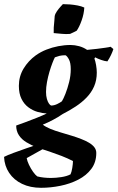

<svg xmlns="http://www.w3.org/2000/svg" viewBox="-51 -688 566 924"><path d="M146.7 215.8Q94.5 215.8 55.1 196.8Q15.6 177.9 -6.9 144.1Q-29.5 110.4 -31.5 67Q-16.1 59 13.5 48Q43.2 37 76.5 25.5Q109.8 14 138.7 4.5Q167.6 -5 182.9 -10L202.4 3L77.5 72.9Q79.6 86.4 88.3 104.8Q97 123.1 108.1 138.8Q119.3 154.4 128.3 160.9Q143.7 164.9 160.3 166.6Q176.8 168.4 194.4 168.4Q218 168.4 244.2 164.3Q270.4 160.3 288.3 151.1Q293.4 140.6 296.8 120.3Q300.1 100.1 300.1 87Q274.9 74 246 62.7Q217.1 51.5 187.1 41.4Q157 31.4 127.4 21.9Q98.9 10.5 75.9 -3.4Q53 -17.3 40 -37.1Q26.9 -56.9 26.9 -83.9Q41.3 -88.9 69 -99.1Q96.7 -109.4 126.2 -121.1Q155.7 -132.9 174 -141.9Q152.7 -142.9 129.4 -149.6Q106.1 -156.3 85.6 -171.6Q65 -186.8 52.4 -212.3Q39.8 -237.8 39.8 -274.7Q39.8 -320.4 62.5 -358Q85.3 -395.5 121.2 -421.6Q145 -438.5 172.4 -449.2Q199.8 -460 229.4 -465.7Q259 -471.5 288.6 -471.5Q308.4 -471.5 329.6 -465.8Q350.9 -460 368.2 -448Q393 -450 416.4 -453Q439.8 -456 457.5 -458.5Q475.3 -461 481.2 -463L494.6 -452Q491.1 -440 483.2 -423.3Q475.3 -406.6 465.8 -392.6Q452.9 -393.6 435.9 -399.6Q418.9 -405.6 406.9 -412.1L403.4 -406.1Q407.9 -394.6 411.4 -374.9Q414.8 -355.1 414.8 -338.7Q414.8 -301.9 401.9 -272.3Q388.9 -242.7 366.1 -219.1Q343.4 -195.4 313.5 -175.7Q283.6 -155.9 250.7 -139.3Q239.5 -131.5 227.5 -124.3Q215.6 -117.1 203.6 -110.9Q191.6 -104.7 179.4 -98.8Q167.2 -92.9 154.9 -88.2Q167.8 -77.7 190.7 -68.1Q213.6 -58.6 241.5 -50.6Q269.3 -42.6 296.5 -34.1Q319 -27.1 339.8 -19Q360.6 -11 376.9 -1.4Q393.3 8.2 402.8 20.3Q412.4 32.5 412.4 48.2Q412.4 92.7 388.6 124.7Q364.8 156.6 325.4 176.7Q286 196.9 239.2 206.3Q192.4 215.8 146.7 215.8ZM195 -180.1Q209.3 -180.1 224.3 -187.3Q239.3 -194.6 246.9 -200.6Q254.3 -212.3 264.1 -237.1Q273.9 -262 281.7 -293.1Q289.5 -324.3 289.5 -354.7Q289.5 -385.7 280.7 -402.2Q271.8 -418.8 264 -422.1Q246.7 -422.1 235 -419.1Q223.3 -416.1 213.1 -412.1Q208.6 -403.8 201.3 -385.1Q194.1 -366.5 187 -342.7Q180 -318.9 175.2 -293.5Q170.5 -268 170.5 -245.5Q170.5 -226.3 174.7 -211.9Q178.8 -197.4 184.6 -189.5Q190.3 -181.5 195 -180.1ZM207.4 -528.8Q206.9 -539.4 207.7 -555.8Q208.6 -572.2 210.5 -587.3Q212.3 -602.5 212.2 -610.3Q214.3 -621.7 222.9 -633.9Q231.5 -646.2 240.3 -655.8Q249.1 -665.5 251.6 -668.1Q267.5 -668.1 286.3 -666.6Q305.1 -665 323.2 -661.5Q341.2 -658 354.7 -651.7Q353.1 -621.3 342.1 -590.2Q331.2 -559.1 318.2 -540.3Q311.4 -536.4 303.5 -532.8Q295.7 -529.2 286.2 -524.8Q266.7 -523.2 247.4 -525.1Q228 -526.9 207.4 -528.8Z"/></svg>

Font: Labrada
Style: Italic
Weight: 400
Italic angle: -7°
Designer: Mercedes Jáuregui
Foundry: Omnibus-Type Team
Version: Version 1.000